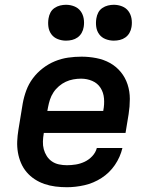

<svg xmlns="http://www.w3.org/2000/svg" viewBox="-20 -775 640 803"><path d="M260 8Q235 8 211.5 5Q188 2 166 -5.5Q144 -13 125 -25.5Q106 -38 91.5 -55Q77 -72 68 -93Q59 -114 55 -137Q51 -160 52 -184Q53 -208 57 -232L75 -342Q80 -370 90 -397Q100 -424 117.5 -447.5Q135 -471 159 -489.5Q183 -508 210 -519Q237 -530 265 -534Q293 -538 321 -538Q352 -538 383 -532Q414 -526 440 -511.5Q466 -497 485 -474Q504 -451 513.5 -422Q523 -393 523 -361.5Q523 -330 518 -298L505 -219H163V-217Q160 -200 159.5 -183Q159 -166 163 -151Q167 -136 175.5 -122.5Q184 -109 197 -100Q210 -91 226.5 -87.5Q243 -84 260 -84Q278 -84 297 -87Q316 -90 334 -98.5Q352 -107 366 -122Q380 -137 385 -156H492Q483 -118 460.5 -85Q438 -52 404.5 -30.5Q371 -9 333.5 -0.5Q296 8 260 8ZM178 -311H412V-313Q417 -338 415 -363Q413 -388 400.5 -407.5Q388 -427 366 -436.5Q344 -446 319 -446Q303 -446 286.5 -443Q270 -440 255 -433Q240 -426 226.5 -414.5Q213 -403 203.5 -388.5Q194 -374 189 -358.5Q184 -343 181 -327ZM456 -605Q438 -605 421.5 -611.5Q405 -618 395 -631.5Q385 -645 382.5 -662.5Q380 -680 383 -698Q385 -711 391 -722.5Q397 -734 408 -741.5Q419 -749 431.5 -752Q444 -755 456 -755Q474 -755 490.5 -748.5Q507 -742 517 -728.5Q527 -715 530 -697.5Q533 -680 530 -662Q528 -649 521.5 -637.5Q515 -626 504.5 -618.5Q494 -611 481.5 -608Q469 -605 456 -605ZM256 -605Q238 -605 221.5 -611.5Q205 -618 195 -631.5Q185 -645 182.5 -662.5Q180 -680 183 -698Q185 -711 191 -722.5Q197 -734 208 -741.5Q219 -749 231.5 -752Q244 -755 256 -755Q274 -755 290.5 -748.5Q307 -742 317 -728.5Q327 -715 330 -697.5Q333 -680 330 -662Q328 -649 321.5 -637.5Q315 -626 304.5 -618.5Q294 -611 281.5 -608Q269 -605 256 -605Z"/></svg>

Font: Iosevka Curly SmBdExObl
Style: Regular
Weight: 600
Width: 7
Italic angle: -9°
Monospace: yes
Designer: Belleve Invis
Foundry: Belleve Invis
Version: Version 11.1.0; ttfautohint (v1.8.3)